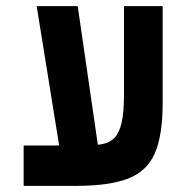

<svg xmlns="http://www.w3.org/2000/svg" viewBox="-20 -606 626 626"><path d="M57.1 0V-131.8H260.3Q291.5 -131.8 314.9 -136.5Q338.4 -141.1 353.8 -157.2Q369.1 -173.3 376.7 -206.8Q384.3 -240.2 384.3 -297.9V-585.9H510.3V-269Q510.3 -165 484.9 -106.4Q459.5 -47.9 397.9 -23.9Q336.4 0 228 0Q185.1 0 142.6 0Q100.1 0 57.1 0ZM188 -37.6 99.6 -585.9H233.4L313 -37.6Z"/></svg>

Font: Cascadia Mono
Style: Regular
Weight: 400
Monospace: yes
Designer: Aaron Bell
Foundry: Saja Typeworks
Version: Version 2404.023